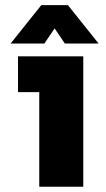

<svg xmlns="http://www.w3.org/2000/svg" viewBox="-20 -713 406 733"><path d="M129.9 0V-498H297.9V0ZM48.8 -361.3V-498H297.9V-361.3ZM20.5 -546.9 137.7 -693.4H239.3L356.4 -546.9H227.5L188.5 -604.5L149.4 -546.9Z"/></svg>

Font: Sen ExtraBold
Style: Regular
Weight: 800
Version: Version 2.000;gftools[0.9.31]